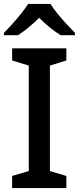

<svg xmlns="http://www.w3.org/2000/svg" viewBox="-24 -961 403 981"><path d="M315 0H38V-62L123 -87V-626L38 -652V-714H315V-652L231 -626V-87L315 -62ZM234 -941Q247 -919 269.5 -891.5Q292 -864 316.5 -837.5Q341 -811 359 -793V-781H286Q260 -797 231.5 -820Q203 -843 176 -870Q149 -843 121.5 -820.5Q94 -798 68 -781H-4V-793Q15 -812 38.5 -838Q62 -864 84 -891.5Q106 -919 120 -941Z"/></svg>

Font: Noto Sans Hebrew Medium
Style: Regular
Weight: 500
Designer: Monotype Design Team
Foundry: Monotype Imaging Inc.
Version: Version 2.003